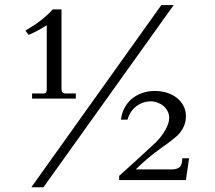

<svg xmlns="http://www.w3.org/2000/svg" viewBox="-20 -726 865 774"><path d="M285.6 -328.6H109.4V-349.1H156.2Q168.5 -349.1 168.5 -364.7V-624.5Q149.4 -611.8 130.6 -602.1Q111.8 -592.3 95.2 -585.4L82.5 -602.5Q117.2 -622.6 144.5 -643.8Q171.9 -665 192.4 -688H228V-365.7Q228 -349.1 245.1 -349.1H285.6ZM680.2 -705.6 155.3 28.8H106.4L630.4 -705.6ZM742.2 -87.9 729.5 0H460.4V-17.1Q485.4 -39.1 522.2 -72.8Q559.1 -106.4 608.4 -152.3Q619.6 -163.6 629.4 -176.3Q639.2 -189 646.5 -201.9Q653.8 -214.8 658 -227.3Q662.1 -239.7 662.1 -250Q662.1 -265.1 655.8 -277.6Q649.4 -290 638.9 -298.8Q628.4 -307.6 615 -312.5Q601.6 -317.4 587.4 -317.4Q570.8 -317.4 555.9 -312Q541 -306.6 528.8 -297.1Q516.6 -287.6 507.6 -273.9Q498.5 -260.3 494.1 -243.7H467.8Q470.7 -270 482.2 -291.5Q493.7 -313 511.7 -327.9Q529.8 -342.8 553.2 -351.1Q576.7 -359.4 603.5 -359.4Q630.4 -359.4 653.3 -352.1Q676.3 -344.7 693.1 -331.3Q710 -317.9 719.7 -299.1Q729.5 -280.3 729.5 -257.3Q729.5 -213.4 694.3 -178.7Q687.5 -172.4 670.7 -159.2Q653.8 -146 624.5 -125.5Q596.2 -105 572 -84.2Q547.9 -63.5 527.3 -43H669.4Q683.6 -43 692.1 -45.7Q700.7 -48.3 705.6 -53.7Q710.4 -59.1 712.4 -67.6Q714.4 -76.2 715.3 -87.9Z"/></svg>

Font: XB Niloofar
Style: Regular
Weight: 400
Designer: Behnam
Foundry: Irmug
Version: Version 7.201 2008